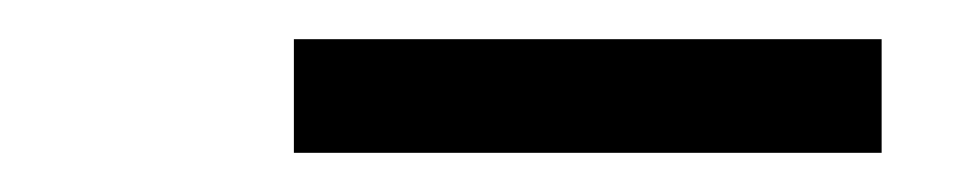

<svg xmlns="http://www.w3.org/2000/svg" viewBox="-20 -719 490 98"><path d="M130 -641V-699H430V-641Z"/></svg>

Font: Iosevka Etoile Light Oblique
Style: Regular
Weight: 300
Italic angle: -9°
Designer: Belleve Invis
Foundry: Belleve Invis
Version: Version 15.5.2; ttfautohint (v1.8.4)